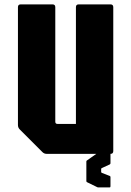

<svg xmlns="http://www.w3.org/2000/svg" viewBox="-20 -686 585 856"><path d="M188.5 0Q176.5 0 168.5 -8.5L68.5 -108.5Q60 -116.5 60 -128.5V-654Q60 -666.5 72.5 -666.5H214Q226.5 -666.5 226.5 -654V-143.5Q226.5 -133.5 236.5 -133.5H318.5V-654Q318.5 -666.5 331 -666.5H472.5Q485 -666.5 485 -654V-12.5Q485 0 472.5 0ZM418.5 149.5Q415 149.5 413.5 148.5L367.5 126Q365 124.5 365 121V34.5Q365 30.5 367.5 29.5L413.5 -3Q415 -4 418.5 -4H468.5Q472.5 -4 472.5 0V42Q472.5 44.5 469.5 47L433.5 63.5Q431 65 431 67.5V80Q431 83 433.5 84.5L469.5 98.5Q472.5 99.5 472.5 103.5V145Q472.5 149.5 468.5 149.5Z"/></svg>

Font: Jaro
Style: Regular
Weight: 400
Designer: Agyei Archer, Celine Hurka, Mirko Velimirović
Version: Version 1.000